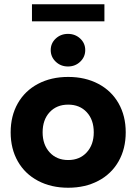

<svg xmlns="http://www.w3.org/2000/svg" viewBox="-20 -871 640 901"><path d="M570 -250Q570 -173 536.5 -114Q503 -55 441.5 -22.5Q380 10 300 10Q220 10 158.5 -22.5Q97 -55 63.5 -114Q30 -173 30 -250Q30 -327 63.5 -386Q97 -445 158.5 -477.5Q220 -510 300 -510Q380 -510 441.5 -477.5Q503 -445 536.5 -386Q570 -327 570 -250ZM420 -250Q420 -309 387 -344.5Q354 -380 300 -380Q246 -380 213 -344.5Q180 -309 180 -250Q180 -192 213 -156Q246 -120 300 -120Q354 -120 387 -156Q420 -192 420 -250ZM380 -636Q380 -604 356.5 -581.5Q333 -559 299 -559Q265 -559 241.5 -581.5Q218 -604 218 -636Q218 -668 241.5 -690Q265 -712 299 -712Q333 -712 356.5 -690Q380 -668 380 -636ZM130 -851H470V-771H130Z"/></svg>

Font: Goli Bold
Style: Regular
Weight: 700
Designer: jaikishan Patel
Foundry: MagicType
Version: Version 1.000